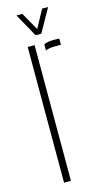

<svg xmlns="http://www.w3.org/2000/svg" viewBox="-117 -781 444 820"><g transform="rotate(-15 105.0 -371.0)"><path d="M59 0V-600H89.5V0ZM130.5 -565.5V-592.5Q145.5 -600.5 172 -600.5Q178.5 -600.5 185.5 -600.2Q192.5 -600 198.5 -600V-572.5H172Q146.5 -572.5 130.5 -565.5ZM104.5 -640 47.5 -742.5H73.5L118 -663.5L161 -742.5H187.5L130 -640Z"/></g></svg>

Font: Big Shoulders Stencil Display Thin ExtraLight
Style: Regular
Weight: 250
Version: Version 2.001